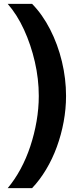

<svg xmlns="http://www.w3.org/2000/svg" viewBox="-20 -813 405 1000"><path d="M147 -793Q201 -738 241 -660Q281 -582 302.5 -492.5Q324 -403 324 -313Q324 -246 311.5 -178.5Q299 -111 276 -48Q253 15 220 70Q187 125 147 167H20Q57 123 87 67.5Q117 12 138 -51.5Q159 -115 170.5 -181.5Q182 -248 182 -313Q182 -402 161.5 -491Q141 -580 105 -658.5Q69 -737 20 -793Z"/></svg>

Font: Mona Sans ExtraLight
Style: Bold
Weight: 700
Version: Version 2.000